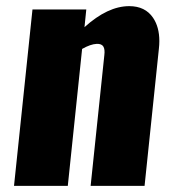

<svg xmlns="http://www.w3.org/2000/svg" viewBox="-20 -609 564 629"><path d="M25.9 0H202.1L249 -448.7C267.3 -459.1 283.2 -464.7 296.9 -465.3C307.6 -465.7 314.9 -462.7 318.6 -456.5C322.3 -450.4 323.4 -440.9 321.8 -428.2L276.9 0H453.6L500.5 -449.2C501.5 -458 502 -466.5 502 -474.6C502 -505.2 495.1 -530.6 481.4 -550.8C464.2 -576.2 438.2 -588.9 403.3 -588.9C356.4 -588.9 307.6 -565.9 256.8 -520L262.7 -578.1H86.4Z"/></svg>

Font: Oswald
Style: Heavy
Weight: 800
Designer: Vernon Adams
Foundry: Vernon Adams
Version: 3.0; ttfautohint (v0.95.6-bc232) -l 8 -r 50 -G 200 -x 0 -w "